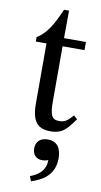

<svg xmlns="http://www.w3.org/2000/svg" viewBox="-98 -654 511 975"><g transform="rotate(10 157.5 -166.5)"><path d="M293 -90C268 -62 255 -49 223 -49C184 -49 175 -73 175 -144V-426H288V-468H175L176 -610H150C114 -525 84 -478 37 -449V-426H92V-116C92 -26 121 10 188 10C252 10 273 -20 312 -74ZM136 277C177 263 254 235 254 138C254 86 232 53 184 53C142 53 123 78 123 110C123 143 144 162 173 162C183 162 193 160 204 156C204 214 162 239 126 252Z"/></g></svg>

Font: STIX Two Math
Style: Regular
Weight: 400
Designer: Ross Mills, John Hudson & Paul Hanslow, Tiro Typeworks Ltd; with portions MicroPress Inc., with additions and correction
Foundry: Tiro Typeworks Ltd
Version: Version 2.02 b142